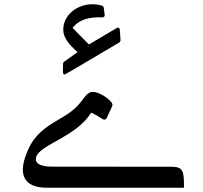

<svg xmlns="http://www.w3.org/2000/svg" viewBox="-20 -857 958 907"><path d="M286.1 -504.9C288.6 -504.9 529.8 -648.9 542.5 -655.8C546.4 -658.2 549.3 -662.1 549.3 -666.5L545.9 -716.8C545.4 -723.1 542 -726.6 537.6 -726.6C535.6 -726.6 533.2 -726.1 531.2 -724.6L401.8 -647.9C400.4 -647 399.9 -647 398.9 -647.9L324.2 -724.1C322.8 -725.6 322.8 -725.6 323.7 -727.1C354.5 -763.2 396 -777.3 462.9 -774.9C470.2 -774.9 475.6 -779.8 474.6 -786.1L470.2 -819.8C469.2 -825.7 466.3 -829.1 460.4 -830.6C445.8 -835 431.2 -836.9 416.5 -836.9C343.3 -836.9 278.8 -785.6 278.8 -716.8C278.8 -671.9 318.8 -636.2 345.2 -611.8C346.2 -610.8 346.2 -610.8 345.2 -609.9L284.2 -566.4C279.3 -563 277.8 -560.1 277.8 -554.7L277.3 -516.1C277.3 -509.3 281.2 -504.9 286.1 -504.9ZM202.1 29.8H849.1C849.1 -45.4 847.7 -69.3 790.5 -69.3L226.6 -69.8C175.8 -69.8 149.4 -82 149.4 -105C149.4 -108.9 150.4 -113.3 151.9 -118.2C173.3 -174.8 342.8 -213.4 409.2 -323.3C412.1 -328.6 456.1 -299.3 466.8 -293.5C468.8 -292.5 470.7 -292 472.7 -292C478 -292 482.4 -294.9 484.9 -300.8L509.8 -355C510.8 -357 511.3 -359.4 511.3 -361.3C511.3 -364.8 510.3 -368.2 507.8 -371.6C494.2 -391.6 448.8 -422.9 418.5 -422.9C413.1 -422.9 408.2 -421.9 404.3 -419.9C365.7 -400.4 375 -359.4 265.6 -297.4C190.9 -254.9 142.1 -218.3 111.3 -146.5C95.7 -111.3 87.9 -81.1 87.9 -56.2C87.9 0 126.5 29.8 202.2 29.8Z"/></svg>

Font: Pfont
Style: Regular
Weight: 400
Designer: Damoon Khanjanzadeh
Foundry: pfont
Version: Version 1.000;PS 000.300;hotconv 1.0.88;makeotf.lib2.5.64775